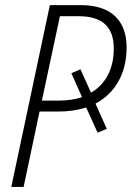

<svg xmlns="http://www.w3.org/2000/svg" viewBox="-20 -734 517 754"><path d="M24.4 0 175.8 -713.9H295.4Q356 -713.9 396.2 -694.6Q436.5 -675.3 456.8 -637.9Q477.1 -600.6 477.1 -547.9Q477.1 -470.7 444.8 -414.1Q412.6 -357.4 355 -327.1L399.4 -228L363.3 -212.9L318.4 -312Q293.9 -304.2 266.4 -300Q238.8 -295.9 207.5 -295.9H135.3L72.8 0ZM144.5 -338.9H211.4Q235.8 -338.9 258.8 -342.3Q281.7 -345.7 302.2 -352.5L260.3 -446.3L295.9 -461.9L337.4 -370.1Q380.4 -395 403.6 -439.2Q426.8 -483.4 426.8 -543.9Q426.8 -607.4 392.6 -638.9Q358.4 -670.4 288.6 -670.4H215.3Z"/></svg>

Font: Open Sans SemiCondensed Light
Style: Italic
Weight: 300
Width: 4
Italic angle: -12°
Designer: Monotype Design Team
Foundry: Monotype Imaging Inc.
Version: Version 3.000